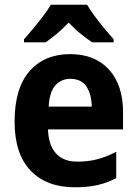

<svg xmlns="http://www.w3.org/2000/svg" viewBox="-20 -786 582 816"><path d="M278 -556Q383 -556 443 -490.5Q503 -425 503 -308V-236H184Q186 -170 217.5 -134.5Q249 -99 309 -99Q354 -99 393 -109Q432 -119 474 -141V-29Q436 -9 394.5 0.5Q353 10 298 10Q178 10 110 -61Q42 -132 42 -269Q42 -411 105.5 -483.5Q169 -556 278 -556ZM279 -451Q240 -451 215 -423Q190 -395 187 -333H370Q369 -386 347 -418.5Q325 -451 279 -451ZM350 -766Q363 -744 382.5 -717.5Q402 -691 423.5 -665Q445 -639 463 -619V-606H372Q349 -621 322.5 -642.5Q296 -664 272 -690Q247 -664 221.5 -642.5Q196 -621 174 -606H82V-619Q99 -638 121 -664.5Q143 -691 163.5 -718Q184 -745 196 -766Z"/></svg>

Font: Noto Sans Devanagari UI SemiCondensed
Style: Bold
Weight: 700
Width: 4
Designer: Jelle Bosma - Monotype Design Team
Foundry: Monotype Imaging Inc.
Version: Version 2.004; ttfautohint (v1.8.4.7-5d5b)